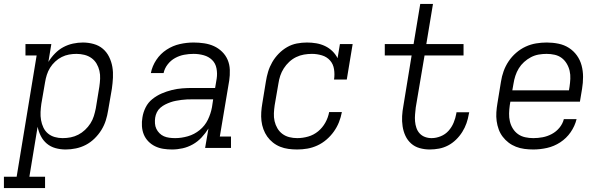

<svg xmlns="http://www.w3.org/2000/svg" viewBox="-67 -755 3087 980"><path d="M-47 205V147H18L120 -472H63V-530H195L180 -439Q194 -462 213.5 -482Q233 -502 256.5 -514.5Q280 -527 305.5 -532.5Q331 -538 356 -538Q384 -538 411 -530.5Q438 -523 458 -506Q478 -489 490 -464.5Q502 -440 506.5 -413.5Q511 -387 509.5 -358.5Q508 -330 504 -302L485 -192Q481 -166 473 -140.5Q465 -115 450.5 -91.5Q436 -68 415.5 -48Q395 -28 371 -15.5Q347 -3 320.5 2.5Q294 8 268 8Q241 8 216 1Q191 -6 172 -22Q153 -38 141.5 -60.5Q130 -83 125 -108L83 147H163V205ZM253 -50Q274 -50 294 -54Q314 -58 332.5 -67.5Q351 -77 367 -92Q383 -107 394.5 -125Q406 -143 412 -162.5Q418 -182 422 -202L440 -312Q443 -332 444 -353Q445 -374 440.5 -393.5Q436 -413 426 -430Q416 -447 400 -458.5Q384 -470 364 -475Q344 -480 323 -480Q304 -480 285 -476.5Q266 -473 248 -464Q230 -455 214.5 -440.5Q199 -426 188.5 -409Q178 -392 172 -373Q166 -354 163 -335L144 -225Q141 -204 140 -183Q139 -162 142.5 -142Q146 -122 154.5 -104Q163 -86 178 -73.5Q193 -61 212.5 -55.5Q232 -50 253 -50Z M811 8Q788 8 766 4.5Q744 1 724.5 -8.5Q705 -18 690 -33.5Q675 -49 667 -68.5Q659 -88 657.5 -111Q656 -134 660 -156Q664 -182 676.5 -207Q689 -232 711 -249.5Q733 -267 758.5 -278Q784 -289 810.5 -295.5Q837 -302 863 -304Q889 -306 915 -306H1031L1039 -354Q1043 -380 1038 -406Q1033 -432 1015.5 -449Q998 -466 973 -473Q948 -480 921 -480Q897 -480 873 -475.5Q849 -471 827 -459Q805 -447 789 -426.5Q773 -406 768 -382H703Q710 -418 731 -449.5Q752 -481 783.5 -501.5Q815 -522 850.5 -530Q886 -538 921 -538Q948 -538 975 -534Q1002 -530 1025 -519.5Q1048 -509 1066.5 -491Q1085 -473 1095 -449.5Q1105 -426 1106 -398.5Q1107 -371 1103 -344L1055 -58H1112V0H980L997 -99Q982 -75 962 -53.5Q942 -32 917 -18Q892 -4 865 2Q838 8 811 8ZM827 -50Q859 -50 892 -59.5Q925 -69 952 -91Q979 -113 994 -144Q1009 -175 1015 -208L1021 -248H915Q901 -248 887 -247.5Q873 -247 859 -245Q845 -243 831 -240.5Q817 -238 803 -233Q789 -228 776 -221.5Q763 -215 751.5 -205Q740 -195 733.5 -181.5Q727 -168 725 -154Q723 -140 724 -125Q725 -110 731 -97.5Q737 -85 747 -75Q757 -65 769.5 -59.5Q782 -54 797 -52Q812 -50 827 -50Z M1450 8Q1427 8 1405 5Q1383 2 1363 -6Q1343 -14 1326 -27.5Q1309 -41 1297 -58Q1285 -75 1277.5 -95.5Q1270 -116 1267.5 -138Q1265 -160 1266.5 -182.5Q1268 -205 1272 -228L1290 -338Q1294 -364 1301.5 -389Q1309 -414 1322.5 -437.5Q1336 -461 1355.5 -481Q1375 -501 1398.5 -514.5Q1422 -528 1448 -533Q1474 -538 1500 -538Q1524 -538 1547.5 -534Q1571 -530 1592 -520Q1613 -510 1629.5 -494Q1646 -478 1656 -458L1668 -530H1733L1703 -349H1638Q1642 -375 1638 -401.5Q1634 -428 1617.5 -446.5Q1601 -465 1576 -472.5Q1551 -480 1525 -480Q1505 -480 1484.5 -476.5Q1464 -473 1444.5 -463.5Q1425 -454 1409 -439Q1393 -424 1381.5 -406Q1370 -388 1363.5 -368.5Q1357 -349 1354 -328L1335 -218Q1332 -198 1331 -177Q1330 -156 1334.5 -136.5Q1339 -117 1349 -100Q1359 -83 1374.5 -71.5Q1390 -60 1409.5 -55Q1429 -50 1450 -50Q1478 -50 1506 -58Q1534 -66 1556.5 -84.5Q1579 -103 1593.5 -129Q1608 -155 1613 -183H1678Q1673 -156 1663 -131Q1653 -106 1637 -83.5Q1621 -61 1599.5 -42.5Q1578 -24 1553 -12.5Q1528 -1 1502 3.5Q1476 8 1450 8Z M2126 8Q2100 8 2075 1Q2050 -6 2031.5 -22.5Q2013 -39 2002.5 -61.5Q1992 -84 1988 -110Q1984 -136 1985.5 -162.5Q1987 -189 1992 -215L2034 -472H1897V-530H2044L2078 -735H2143L2109 -530H2299V-472H2100L2055 -206Q2053 -188 2051.5 -170.5Q2050 -153 2051.5 -135.5Q2053 -118 2058.5 -102Q2064 -86 2075 -74Q2086 -62 2102 -56Q2118 -50 2136 -50Q2159 -50 2182.5 -59.5Q2206 -69 2222.5 -87.5Q2239 -106 2248.5 -129Q2258 -152 2262 -175Q2262 -177 2262.5 -178.5Q2263 -180 2263 -182H2328Q2327 -180 2327 -177.5Q2327 -175 2326 -173Q2322 -149 2314 -126Q2306 -103 2292.5 -81.5Q2279 -60 2260.5 -42Q2242 -24 2220 -12.5Q2198 -1 2174 3.5Q2150 8 2126 8Z M2655 8Q2632 8 2609.5 5Q2587 2 2566.5 -6Q2546 -14 2529 -27Q2512 -40 2499 -57Q2486 -74 2478.5 -94.5Q2471 -115 2468 -137Q2465 -159 2466.5 -182Q2468 -205 2472 -228L2490 -338Q2494 -365 2503.5 -391.5Q2513 -418 2529 -442Q2545 -466 2567.5 -485.5Q2590 -505 2616 -517Q2642 -529 2669.5 -533.5Q2697 -538 2724 -538Q2754 -538 2783.5 -532Q2813 -526 2837 -510.5Q2861 -495 2877.5 -472Q2894 -449 2901.5 -421Q2909 -393 2909 -362.5Q2909 -332 2904 -302L2893 -236H2538L2535 -218Q2532 -197 2531.5 -176Q2531 -155 2535.5 -135.5Q2540 -116 2550.5 -99Q2561 -82 2577 -70.5Q2593 -59 2613.5 -54.5Q2634 -50 2655 -50Q2679 -50 2703 -54.5Q2727 -59 2749.5 -71Q2772 -83 2788.5 -103Q2805 -123 2811 -147H2876Q2867 -111 2845.5 -80Q2824 -49 2792.5 -28.5Q2761 -8 2725.5 0Q2690 8 2655 8ZM2548 -294H2837L2840 -312Q2843 -332 2844 -353Q2845 -374 2840.5 -393.5Q2836 -413 2825.5 -430.5Q2815 -448 2799.5 -459.5Q2784 -471 2764 -475.5Q2744 -480 2723 -480Q2703 -480 2682.5 -476.5Q2662 -473 2643 -463Q2624 -453 2608 -438.5Q2592 -424 2581 -406Q2570 -388 2563.5 -368Q2557 -348 2554 -328Z"/></svg>

Font: Iosevka Curly Slab LtExObl
Style: Regular
Weight: 300
Width: 7
Italic angle: -9°
Monospace: yes
Designer: Belleve Invis
Foundry: Belleve Invis
Version: Version 11.1.0; ttfautohint (v1.8.3)